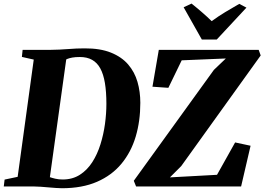

<svg xmlns="http://www.w3.org/2000/svg" viewBox="-36 -1014 1437 1044"><path d="M87 -743H241Q287.5 -743.5 333.8 -747.2Q380 -751 423.5 -751Q508.5 -751.5 567 -728Q625.5 -704.5 660.8 -663.5Q696 -622.5 711.5 -569Q727 -515.5 727 -455Q727 -355.5 701.8 -271Q676.5 -186.5 624.2 -123.5Q572 -60.5 491.5 -25.5Q411 9.5 300.5 9.5Q286 9.5 266.8 8Q247.5 6.5 226.8 4.8Q206 3 186.2 1.5Q166.5 0 150.5 0H-15.5L-11 -37.5L60 -52.5L147.5 -690L83 -704.5ZM231.5 -24 206 -60.5Q216 -57.5 230.5 -52.2Q245 -47 263.8 -42.5Q282.5 -38 304.5 -38Q358.5 -38 398.5 -63.8Q438.5 -89.5 466 -132.5Q493.5 -175.5 510.2 -229.2Q527 -283 534.8 -340Q542.5 -397 542.5 -449Q542.5 -514.5 534.5 -562.5Q526.5 -610.5 509.5 -641.8Q492.5 -673 465 -688.5Q437.5 -704 398.5 -704Q373.5 -704 357.2 -701Q341 -698 331 -694Q321 -690 314 -686L327 -711.5ZM704 0 691.5 -31 1127 -634 1192 -696 952 -686 879.5 -536.5 793 -542.5 827.5 -743H1370.5L1381.5 -712.5L949.5 -111L888 -49.5L1144 -63.5L1242.5 -239.5L1326.5 -221.5L1275 0ZM1061.5 -799 962.5 -974.5 1005.5 -994.5Q1034.5 -971.5 1062.5 -947.2Q1090.5 -923 1115 -899Q1150.5 -925 1189.2 -948.5Q1228 -972 1265 -993L1304 -972.5L1142.5 -799Z"/></svg>

Font: Merriweather 72pt Black
Style: Italic
Weight: 900
Italic angle: -7.8°
Version: Version 2.101